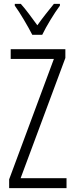

<svg xmlns="http://www.w3.org/2000/svg" viewBox="-20 -967 382 987"><path d="M322 0H27V-45L257 -664H35V-714H316V-669L86 -51H322ZM146 -788Q128 -823 102.5 -866Q77 -909 56 -938V-947H87Q106 -926 128.5 -896Q151 -866 172 -837Q194 -868 213 -892Q232 -916 257 -947H288V-938Q265 -907 239.5 -865Q214 -823 197 -788Z"/></svg>

Font: Noto Sans Malayalam ExtraCondensed Light
Style: Regular
Weight: 300
Width: 2
Designer: Jelle Bosma - Monotype Design Team
Foundry: Monotype Imaging Inc.
Version: Version 2.104; ttfautohint (v1.8.4.7-5d5b)